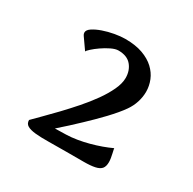

<svg xmlns="http://www.w3.org/2000/svg" viewBox="-106 -818 660 655"><g transform="rotate(30 224.0 -490.5)"><path d="M336.9 -506.8Q328.1 -494.1 315.9 -479.7Q303.7 -465.3 289.3 -450Q274.9 -434.6 259.3 -419.4Q243.7 -404.3 229 -390.1Q194.3 -356.9 155.8 -323.2L198.7 -324.2Q219.2 -324.7 241.5 -328.4Q263.7 -332 285.6 -337.9Q307.6 -343.8 327.9 -351.1Q348.1 -358.4 364.7 -366.2Q364.7 -364.7 365.7 -360.1Q366.7 -355.5 368.4 -347.9Q370.1 -340.3 371.6 -331.5Q373 -322.8 373 -315.9Q373 -298.8 365.7 -290Q358.4 -281.2 341.6 -277.6Q324.7 -273.9 297.4 -273.9Q270 -273.9 230 -273.9Q189.9 -273.9 159.2 -273.4Q128.4 -272.9 107.4 -275.1Q86.4 -277.3 75.7 -283.7Q64.9 -290 64.9 -304.2Q77.6 -317.4 98.4 -337.9Q119.1 -358.4 142.8 -383.3Q166.5 -408.2 190.9 -436Q215.3 -463.9 234.9 -491.5Q254.4 -519 266.6 -545.2Q278.8 -571.3 278.8 -592.8Q278.8 -622.1 262 -642.1Q245.1 -662.1 210.9 -662.1Q199.2 -662.1 182.6 -654.1Q166 -646 150.9 -635.5Q135.7 -625 125 -615.2Q114.3 -605.5 113.8 -602.1L83 -646Q79.1 -651.4 79.1 -657.2Q79.1 -667.5 92.8 -676.5Q106.4 -685.5 126.7 -692.6Q147 -699.7 170.2 -703.9Q193.4 -708 211.9 -708Q251.5 -708 280 -697.8Q308.6 -687.5 326.9 -670.4Q345.2 -653.3 354 -631.6Q362.8 -609.9 362.8 -586.9Q362.8 -566.4 356.2 -545.7Q349.6 -524.9 336.9 -506.8Z"/></g></svg>

Font: Artifika
Style: Medium
Weight: 500
Designer: Yulya Zhdanova | Cyreal.org
Foundry: Yulya Zhdanova | Cyreal
Version: Version 1.000